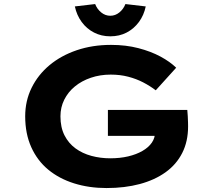

<svg xmlns="http://www.w3.org/2000/svg" viewBox="-20 -941 1075 971"><path d="M518.7 10Q430.3 10 354.7 -13.7Q279.2 -37.4 224.1 -82.9Q169 -128.4 138.2 -196.5Q107.4 -264.6 107.4 -352.9Q107.4 -430.7 139.7 -496.6Q172 -562.5 230.3 -611.3Q288.7 -660 368.1 -687Q447.6 -714 541.5 -714Q616.5 -714 679.9 -697.5Q743.4 -681 791.7 -654.9Q840.1 -628.8 871 -598.5L767.7 -484.3Q738.4 -506.6 703.8 -524.5Q669.2 -542.4 628.5 -553Q587.9 -563.7 539.8 -563.7Q486.1 -563.7 439.5 -547.8Q392.9 -532 358.6 -503.7Q324.2 -475.5 305 -436.9Q285.7 -398.3 285.7 -352.9Q285.7 -296.8 306.2 -256.5Q326.7 -216.3 361.8 -190.6Q396.9 -164.9 442.6 -152.6Q488.2 -140.4 537.6 -140.4Q586.6 -140.4 628.1 -150.1Q669.5 -159.9 700.4 -177.7Q731.3 -195.4 748.1 -219.9Q764.8 -244.4 764 -274.4L763.6 -293.6L787 -254H525.7V-384.9H927.2Q928.6 -370.9 929.6 -353Q930.6 -335.2 930.9 -321.1Q931.2 -307 931.2 -302Q931.2 -225.6 901.6 -167.4Q872.1 -109.1 817.4 -69.9Q762.6 -30.6 687 -10.3Q611.3 10 518.7 10ZM537.8 -757.3Q492.7 -757.3 455.5 -776.4Q418.3 -795.5 393.2 -829.7Q368.1 -863.9 358.5 -908.5L461.2 -920.5Q471.1 -895 491.8 -878.1Q512.5 -861.3 537.8 -861.3Q563 -861.3 583.7 -878.1Q604.4 -895 614.3 -920.5L717 -908.5Q707.8 -863.9 682.5 -829.7Q657.2 -795.5 620.5 -776.4Q583.8 -757.3 537.8 -757.3Z"/></svg>

Font: Lexend Tera
Style: Regular
Weight: 400
Designer: Bonnie Shaver-Troup, Thomas Jockin
Foundry: Lexend
Version: Version 1.007